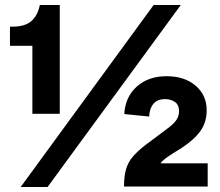

<svg xmlns="http://www.w3.org/2000/svg" viewBox="-20 -749 883 771"><path d="M110 -292V-565H20V-642H31Q80 -642 105.5 -664Q131 -686 140 -729H220V-292ZM63 2 597 -729H706L171 2ZM478 0Q478 -41 486 -69Q494 -97 513 -119.5Q532 -142 564.5 -167Q597 -192 646 -228Q678 -251 688.5 -267.5Q699 -284 699 -302Q699 -328 682.5 -339.5Q666 -351 643 -351Q612 -351 596 -332Q580 -313 579 -281L479 -291Q483 -360 529.5 -401.5Q576 -443 649 -443Q721 -443 765.5 -405Q810 -367 810 -306Q810 -259 785.5 -224Q761 -189 711 -156Q695 -146 676.5 -134.5Q658 -123 643.5 -112Q629 -101 625 -93H814V0Z"/></svg>

Font: BDO Grotesk ExtraBold
Style: Regular
Weight: 800
Designer: Deni Anggara
Foundry: Lokal Container
Version: Version 2.000